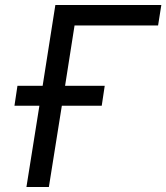

<svg xmlns="http://www.w3.org/2000/svg" viewBox="-20 -750 667 770"><path d="M86 0 138 -326H38L50 -406H151L202 -730H627L614 -648H279L241 -406H400L388 -326H228L176 0Z"/></svg>

Font: NKDuy Mono
Style: Italic
Weight: 400
Italic angle: -9°
Monospace: yes
Designer: NKDuy
Foundry: NKDuy
Version: Version 2.251; ttfautohint (v1.8.4.7-5d5b)